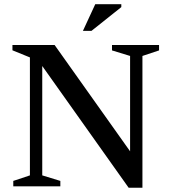

<svg xmlns="http://www.w3.org/2000/svg" viewBox="-20 -891 816 918"><path d="M123 -52.5V-616.5L39.5 -650.5V-676H241L631.5 -126L602 -88V-623.5L515.5 -650V-676H740.5V-650L661 -623.5V6.5H595L161 -605L182 -620.5V-52.5L268.5 -26V0H43.5V-26ZM376.5 -743.5 435.5 -871H560V-857L417.5 -743.5Z"/></svg>

Font: Newsreader 16pt Medium
Style: Regular
Weight: 500
Designer: Hugues Gentile
Foundry: Production Type
Version: Version 1.003